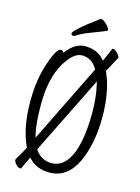

<svg xmlns="http://www.w3.org/2000/svg" viewBox="-133 -949 767 1054"><g transform="rotate(15 250.0 -421.5)"><path d="M303 -874Q305 -875 308 -875Q317 -875 328.5 -865.5Q340 -856 349.5 -845Q359 -834 359 -826Q359 -823 354 -820Q349 -817 268 -786Q224 -770 193 -749Q188 -746 182 -746Q176 -746 173 -750Q170 -754 170 -757Q170 -765 195 -788Q228 -819 303 -874ZM89 32Q78 32 65 18.5Q52 5 52 -7Q52 -10 54 -13Q76 -48 96 -87Q48 -187 48 -339Q48 -465 83 -564Q100 -615 116 -638Q128 -654 137.5 -654Q147 -654 151 -648L155 -642L159 -648Q206 -708 262 -708Q332 -708 370 -662L375 -656Q394 -697 407 -730Q408 -734 414 -734Q420 -734 429 -727Q438 -720 445.5 -710.5Q453 -701 453 -693Q448 -682 406 -606Q453 -504 453 -354.5Q453 -205 403 -96Q350 13 250 13Q177 13 133 -34L128 -40Q95 29 95 30Q95 32 89 32ZM248 -40Q298 -40 331 -83Q364 -126 378.5 -199.5Q393 -273 393 -363Q393 -453 376 -524L373 -538L153 -93L155 -90Q189 -40 248 -40ZM124 -166 128 -153 347 -599 345 -601Q315 -655 258 -655Q210 -655 162 -575Q109 -484 109 -339Q109 -225 124 -166Z"/></g></svg>

Font: Moon Stars Kai HW Light
Style: Regular
Weight: 300
Designer: GuiWonder
Version: Version 1.101